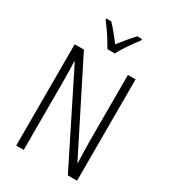

<svg xmlns="http://www.w3.org/2000/svg" viewBox="-224 -1059 1043 1172"><g transform="rotate(30 297.0 -473.5)"><path d="M512 0H447L136 -623H133Q134 -590 135 -555Q136 -520 136 -480V0H83V-714H148L459 -96H462Q461 -132 459.5 -172Q458 -212 458 -242V-714H512ZM271 -788Q258 -811 241 -838.5Q224 -866 205.5 -892Q187 -918 172 -938V-947H206Q227 -925 251.5 -895.5Q276 -866 297 -837Q320 -867 341.5 -892.5Q363 -918 389 -947H423V-938Q399 -907 369.5 -864.5Q340 -822 323 -788Z"/></g></svg>

Font: Noto Sans Sinhala Condensed Light
Style: Regular
Weight: 300
Width: 3
Designer: Jelle Bosma - Monotype Design Team
Foundry: Monotype Imaging Inc.
Version: Version 2.006; ttfautohint (v1.8.4.7-5d5b)